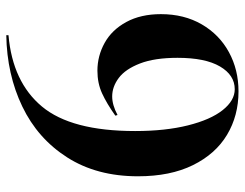

<svg xmlns="http://www.w3.org/2000/svg" viewBox="-104 -661 779 611"><g transform="rotate(-90 285.5 -355.5)"><path d="M30 -306Q30 -437 90 -531Q150 -625 252 -674Q354 -723 479 -725V-718Q330 -705 252 -611.5Q174 -518 174 -315Q174 -219 192 -147Q210 -75 240.5 -36.5Q271 2 307 2Q352 2 379.5 -45Q407 -92 407 -180Q407 -253 389 -299.5Q371 -346 343 -367Q315 -388 284 -388Q257 -388 225 -371L223 -378Q261 -405 293.5 -420Q326 -435 366 -435Q413 -435 454.5 -412Q496 -389 521 -343Q546 -297 546 -233Q546 -159 513.5 -103Q481 -47 425 -16.5Q369 14 300 14Q223 14 162 -22.5Q101 -59 65.5 -131Q30 -203 30 -306Z"/></g></svg>

Font: Nyght Serif Medium
Style: Regular
Weight: 500
Designer: Maksym Kobuzan
Version: Version 0.410